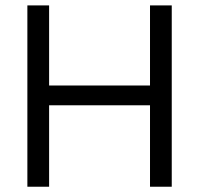

<svg xmlns="http://www.w3.org/2000/svg" viewBox="-20 -708 756 728"><path d="M166.2 -383.8V-687.5H83.8V0H166.2V-308.8H548.8V0H631.2V-687.5H548.8V-383.8Z"/></svg>

Font: Cambay
Style: Regular
Weight: 400
Version: Version 1.180;PS 001.180;hotconv 1.0.70;makeotf.lib2.5.58329